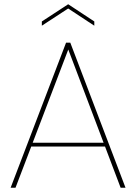

<svg xmlns="http://www.w3.org/2000/svg" viewBox="-20 -884 641 904"><path d="M291 -683H311L571 0H548L295 -668H308L53 0H30ZM117 -194 123 -212H477L484 -194ZM424 -783V-763L301 -844L177 -763V-783L301 -864Z"/></svg>

Font: Poppins Devanagari Thin
Style: Regular
Weight: 100
Designer: Ninad Kale (Devanagari), Jonny Pinhorn (Latin)
Foundry: Indian Type Foundry
Version: 4.005